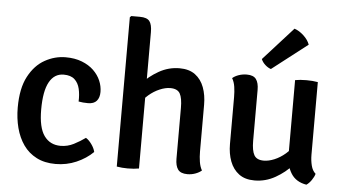

<svg xmlns="http://www.w3.org/2000/svg" viewBox="-52 -832 1665 934"><g transform="rotate(5 781.0 -365.5)"><path d="M334.5 -299Q336 -332.5 329.5 -360.8Q323 -389 304.5 -406Q286 -423 251 -423Q205.5 -423 181 -378.8Q156.5 -334.5 156.5 -244.5Q156.5 -156.5 185.2 -116.5Q214 -76.5 265.5 -76.5Q299.5 -76.5 329.8 -92Q360 -107.5 385.5 -126Q400 -117.5 413.8 -98.2Q427.5 -79 431.5 -61Q397.5 -27.5 350 -7Q302.5 13.5 249 13.5Q195 13.5 155.8 -6.8Q116.5 -27 91.5 -62.5Q66.5 -98 54.2 -144.8Q42 -191.5 42 -244.5Q42 -338 72.8 -396Q103.5 -454 152 -481Q200.5 -508 253.5 -508Q298.5 -508 333 -494.5Q367.5 -481 390.5 -458.8Q413.5 -436.5 425 -409.5Q436.5 -382.5 436.5 -354.5Q436.5 -326.5 422.8 -310.8Q409 -295 380.5 -295Q367 -295 356.5 -296Q346 -297 334.5 -299Z M655.5 0Q632 4.5 600.5 4.5Q572 4.5 547 0V-729L553.5 -735.5H595.5Q630.5 -735.5 643 -719Q655.5 -702.5 655.5 -665.5ZM944 -108.5Q944 -82 947.8 -58.2Q951.5 -34.5 961.5 -17Q949.5 -6.5 931 0.2Q912.5 7 892 7Q859 7 846 -11Q833 -29 833 -63.5V-311Q833 -359.5 820.8 -381.2Q808.5 -403 773.5 -403Q749.5 -403 721.8 -391.2Q694 -379.5 668.8 -358Q643.5 -336.5 628 -306.5V-411Q661.5 -449 709 -476Q756.5 -503 810 -503Q857 -503 886.5 -481Q916 -459 930 -421.2Q944 -383.5 944 -336.5Z M1485.5 -140Q1485.5 -112 1491.8 -87.2Q1498 -62.5 1513.5 -49Q1509.5 -34 1498 -17.5Q1486.5 -1 1473.5 7.5Q1422 -1 1398.2 -39.2Q1374.5 -77.5 1374.5 -128V-494.5Q1398 -499 1430 -499Q1461 -499 1485.5 -494.5ZM1086 -386Q1086 -412.5 1082.5 -436.2Q1079 -460 1068.5 -477.5Q1080.5 -488 1099.2 -494.5Q1118 -501 1138.5 -501Q1171 -501 1184 -483.2Q1197 -465.5 1197 -431V-182.5Q1197 -135 1209.5 -113Q1222 -91 1256.5 -91Q1280.5 -91 1308.2 -102.5Q1336 -114 1361.5 -135.8Q1387 -157.5 1402.5 -187.5V-83Q1369 -45 1321.5 -18Q1274 9 1220 9Q1173.5 9 1144 -13Q1114.5 -35 1100.2 -72.8Q1086 -110.5 1086 -157ZM1350 -743.5Q1373 -736 1395 -715.8Q1417 -695.5 1425.5 -672L1252.5 -538Q1238 -542.5 1224.2 -555Q1210.5 -567.5 1204.5 -582.5Z"/></g></svg>

Font: Signika Negative Light Medium
Style: Regular
Weight: 500
Version: Version 2.001